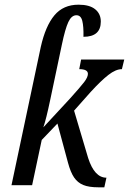

<svg xmlns="http://www.w3.org/2000/svg" viewBox="-20 -790 550 819"><path d="M270 -96 225 -263 158 -193 117 0H29L154 -590Q174 -679 212 -724.5Q250 -770 315 -770Q362 -770 386 -750.5Q410 -731 410 -698Q410 -633 336 -633Q337 -677 331 -701Q325 -725 306 -725Q285 -725 271.5 -696Q258 -667 244 -600L194 -363Q177 -282 165 -247L278 -369Q324 -420 339.5 -440.5Q355 -461 355 -475Q355 -495 318 -495L326 -536H510L500 -495Q474 -495 442.5 -470.5Q411 -446 367 -398L296 -318L356 -116Q383 -32 434 -32L425 9H400Q359 9 335 -1Q311 -11 296 -33Q281 -55 270 -96Z"/></svg>

Font: Noto Serif Cond
Style: Italic
Weight: 400
Width: 3
Italic angle: -12°
Designer: Monotype Design Team
Foundry: Monotype Imaging Inc.
Version: Version 1.001